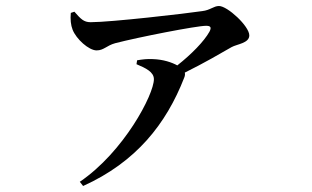

<svg xmlns="http://www.w3.org/2000/svg" viewBox="-20 -560 1040 640"><path d="M216 -517C214 -496 216 -476 222 -461C234 -430 276 -392 302 -392C326 -392 335 -408 364 -416C441 -436 635 -474 667 -474C682 -474 686 -469 678 -454C660 -422 618 -379 571 -342C553 -352 524 -362 489 -363C471 -364 454 -362 437 -359L435 -346C466 -333 493 -320 493 -296C493 -245 393 -54 246 46L257 60C434 -20 534 -147 594 -301C597 -308 597 -313 596 -318C659 -349 719 -384 752 -403C770 -413 811 -416 811 -442C811 -473 738 -540 710 -540C692 -540 681 -526 654 -523C601 -515 350 -486 282 -486C259 -486 249 -497 228 -521Z"/></svg>

Font: Source Han Serif CN SemiBold
Style: Regular
Weight: 600
Designer: Ryoko NISHIZUKA 西塚涼子 (kana & ideographs); Frank Grießhammer (Latin, Greek & Cyrillic); Wenlong ZHANG 张文龙 (bopomofo); San
Foundry: Adobe Systems Incorporated
Version: Version 1.000;PS 1;hotconv 16.6.53;makeotf.lib2.5.65590